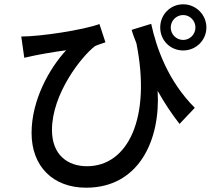

<svg xmlns="http://www.w3.org/2000/svg" viewBox="-20 -811 996 894"><path d="M593 -672C599 -650 607 -630 615 -610C685 -262 576 -37 385 -37C298 -37 222 -87 222 -206C222 -374 359 -548 422 -596C436 -603 458 -609 471 -614L443 -699C366 -671 169 -641 79 -641L93 -542C157 -557 222 -568 288 -577C211 -494 127 -346 127 -192C127 -36 227 63 381 63C627 63 728 -159 714 -388C746 -331 780 -280 816 -234L887 -309C764 -432 709 -584 684 -700ZM833 -625C801 -625 775 -651 775 -683C775 -715 801 -741 833 -741C864 -741 890 -715 890 -683C890 -651 864 -625 833 -625ZM833 -791C773 -791 726 -743 726 -683C726 -623 773 -576 833 -576C892 -576 941 -623 941 -683C941 -743 892 -791 833 -791Z"/></svg>

Font: Kinto Sans Med
Style: Regular
Weight: 500
Designer: Authors: Ryoko NISHIZUKA  (kana & ideographs); Paul D. Hunt (Latin, Greek & Cyrillic); Wenlong ZHANG  (bopomofo); Sandol
Foundry: Adobe Systems Incorporated, ookami Inc.
Version: Version 0.001